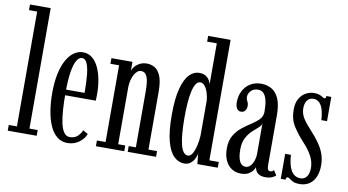

<svg xmlns="http://www.w3.org/2000/svg" viewBox="-75 -931 2039 1124"><g transform="rotate(10 944.5 -369.5)"><path d="M20.5 0V-34H69V-716.5H20.5V-750H143.5V-34H192.5V0Z M376 10.5Q340 10.5 313.8 -11Q287.5 -32.5 271 -70.2Q254.5 -108 246.5 -157.5Q238.5 -207 238.5 -263Q238.5 -330 249.8 -380Q261 -430 280.2 -463Q299.5 -496 324 -512.2Q348.5 -528.5 375.5 -528.5Q407 -528.5 430.2 -509.8Q453.5 -491 468.5 -459Q483.5 -427 491 -386.8Q498.5 -346.5 498.5 -303.5Q498.5 -293 498.2 -282.8Q498 -272.5 497.5 -262.5H308V-296H425Q425 -359 420.5 -403.2Q416 -447.5 405.2 -471Q394.5 -494.5 375.5 -494.5Q357.5 -494.5 343.8 -471Q330 -447.5 322.5 -399.8Q315 -352 315 -278Q315 -223.5 318 -177.5Q321 -131.5 328.5 -97.5Q336 -63.5 349.5 -44.8Q363 -26 383.5 -26Q414.5 -26 431.8 -44Q449 -62 455.5 -79L485 -62Q475.5 -34 445.8 -11.8Q416 10.5 376 10.5Z M544.5 0V-34H596V-490H544.5V-523.5H669.5V-470Q672 -481 683 -494.8Q694 -508.5 712.5 -518.5Q731 -528.5 755.5 -528.5Q779 -528.5 800.8 -516.8Q822.5 -505 836.8 -472Q851 -439 851 -374.5V-34H902V0H733.5V-34H776V-366.5Q776 -427 765 -453.2Q754 -479.5 729.5 -479.5Q717 -479.5 706.2 -470.5Q695.5 -461.5 687.8 -446.2Q680 -431 675.8 -412.5Q671.5 -394 671 -375V-34H713V0Z M1071 10Q1037 10 1009.5 -16Q982 -42 966 -101Q950 -160 950 -259Q950 -355.5 965.8 -414.8Q981.5 -474 1008 -501Q1034.5 -528 1066 -528Q1091 -528 1105.8 -518.2Q1120.5 -508.5 1127.8 -495.5Q1135 -482.5 1137 -472.5V-716H1079.5V-750H1213V-34H1269V0H1147.5L1141.5 -62.5Q1140.5 -49.5 1132 -32.2Q1123.5 -15 1108.5 -2.5Q1093.5 10 1071 10ZM1084.5 -39.5Q1099.5 -39.5 1110.8 -59Q1122 -78.5 1128.8 -108.2Q1135.5 -138 1137 -167.5V-376Q1135 -401.5 1127.5 -424Q1120 -446.5 1108.2 -460.5Q1096.5 -474.5 1082.5 -474.5Q1067 -474.5 1056.2 -458.2Q1045.5 -442 1038.8 -412.8Q1032 -383.5 1029 -343.8Q1026 -304 1026 -257Q1026 -203.5 1029.5 -162.8Q1033 -122 1040 -94.5Q1047 -67 1058 -53.2Q1069 -39.5 1084.5 -39.5Z M1407.5 10.5Q1377 10.5 1353.2 -4.5Q1329.5 -19.5 1315.5 -48.8Q1301.5 -78 1301.5 -120.5Q1301.5 -167 1319.8 -197.8Q1338 -228.5 1364.8 -249.8Q1391.5 -271 1418.5 -288.2Q1445.5 -305.5 1463.5 -324.2Q1481.5 -343 1481.5 -369.5Q1481.5 -407 1475.8 -434.2Q1470 -461.5 1457 -476.2Q1444 -491 1422 -491Q1397 -491 1381 -475Q1365 -459 1365 -438Q1365 -427 1368.5 -420Q1372 -413 1375.2 -405.8Q1378.5 -398.5 1378.5 -386Q1378.5 -368.5 1369.8 -357.5Q1361 -346.5 1345 -346.5Q1329.5 -346.5 1320.8 -360Q1312 -373.5 1312 -397.5Q1312 -434.5 1327.2 -464.2Q1342.5 -494 1370.2 -511.2Q1398 -528.5 1434 -528.5Q1471 -528.5 1498.5 -511.8Q1526 -495 1541.2 -458.8Q1556.5 -422.5 1556.5 -363V-69Q1556.5 -47.5 1561 -40Q1565.5 -32.5 1574.5 -32.5Q1583 -32.5 1588.2 -36.2Q1593.5 -40 1596 -43L1614 -14.5Q1607.5 -7 1590.8 -0.2Q1574 6.5 1552.5 6.5Q1531.5 6.5 1517.8 -0.2Q1504 -7 1497.2 -18Q1490.5 -29 1489 -42Q1486.5 -33.5 1477.5 -21Q1468.5 -8.5 1451.8 1Q1435 10.5 1407.5 10.5ZM1427 -33.5Q1445 -33.5 1457.2 -47.8Q1469.5 -62 1475.5 -81.5Q1481.5 -101 1481.5 -117V-302.5Q1480.5 -288.5 1464.8 -275Q1449 -261.5 1429.5 -243.5Q1410 -225.5 1395 -198Q1380 -170.5 1380 -127.5Q1380 -81.5 1392.2 -57.5Q1404.5 -33.5 1427 -33.5Z M1757.5 11Q1731 11 1717.2 4.2Q1703.5 -2.5 1696.2 -9Q1689 -15.5 1682.5 -15.5Q1676.5 -15.5 1674.2 -11.2Q1672 -7 1672 0H1643.5V-148.5H1677.5Q1679.5 -118 1685.2 -94.5Q1691 -71 1700.5 -55.2Q1710 -39.5 1723.8 -31.2Q1737.5 -23 1755.5 -23Q1774 -23 1785.2 -33Q1796.5 -43 1801.5 -58.5Q1806.5 -74 1806.5 -90Q1806.5 -115.5 1798.8 -138.8Q1791 -162 1774.8 -186.2Q1758.5 -210.5 1732.5 -238Q1698 -275.5 1672.8 -315.2Q1647.5 -355 1647.5 -413Q1647.5 -452 1662.2 -477.5Q1677 -503 1700.2 -515.8Q1723.5 -528.5 1749.5 -528.5Q1770 -528.5 1782.2 -523.5Q1794.5 -518.5 1801.5 -513.5Q1808.5 -508.5 1813.5 -508.5Q1818 -508.5 1820 -512Q1822 -515.5 1822 -523.5H1851.5V-379.5H1818Q1816 -408 1811.2 -429.5Q1806.5 -451 1798.2 -465.2Q1790 -479.5 1778.2 -487Q1766.5 -494.5 1751 -494.5Q1727 -494.5 1714.2 -476.5Q1701.5 -458.5 1701.5 -430.5Q1701.5 -397.5 1719.5 -369.5Q1737.5 -341.5 1772 -305Q1800 -274.5 1820.2 -245.5Q1840.5 -216.5 1851.5 -185.5Q1862.5 -154.5 1862.5 -118.5Q1862.5 -78.5 1850 -49.5Q1837.5 -20.5 1813.8 -4.8Q1790 11 1757.5 11Z"/></g></svg>

Font: Imbue Thin
Style: Regular
Weight: 400
Version: Version 1.102